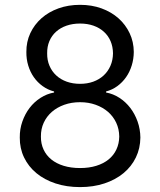

<svg xmlns="http://www.w3.org/2000/svg" viewBox="-20 -757 656 787"><path d="M308.2 9.9Q253.2 9.9 207.6 -5.1Q161.9 -20.2 129.3 -47.2Q96.6 -74.2 78.7 -111.5Q60.7 -148.8 61.1 -193.2Q60.7 -227.6 71.6 -258.7Q82.4 -289.8 101.2 -314.5Q120 -339.1 146 -355.8Q171.9 -372.5 201.7 -377.8V-382.1Q175.8 -388.8 154.7 -404.1Q133.5 -419.4 118.6 -440.7Q103.7 -462 95.7 -488.5Q87.7 -514.9 88.1 -544Q87.7 -585.6 104.2 -620.9Q120.7 -656.2 150 -682.2Q179.3 -708.1 219.8 -722.7Q260.3 -737.2 308.2 -737.2Q355.8 -737.2 396 -722.7Q436.1 -708.1 465.4 -682.2Q494.7 -656.2 511.4 -620.9Q528.1 -585.6 528.4 -544Q528.1 -514.9 519.9 -488.5Q511.7 -462 496.8 -440.7Q481.9 -419.4 461.1 -404.1Q440.3 -388.8 414.8 -382.1V-377.8Q444.2 -372.5 469.8 -355.8Q495.4 -339.1 514.2 -314.5Q533 -289.8 544 -258.7Q555 -227.6 555.4 -193.2Q555 -148.8 536.9 -111.5Q518.8 -74.2 486.2 -47.2Q453.5 -20.2 408 -5.1Q362.6 9.9 308.2 9.9ZM308.2 -68.2Q345.2 -68.2 374.8 -77.4Q404.5 -86.6 425.2 -103.5Q446 -120.4 457.2 -144.4Q468.4 -168.3 468.8 -197.4Q468.4 -228.3 456.3 -254.1Q444.2 -279.8 422.8 -298.5Q401.3 -317.1 372 -327.6Q342.7 -338.1 308.2 -338.1Q273.1 -338.1 243.6 -327.6Q214.1 -317.1 192.6 -298.5Q171.2 -279.8 159.3 -254.1Q147.4 -228.3 147.7 -197.4Q147.4 -168.3 158.4 -144.4Q169.4 -120.4 190.2 -103.5Q210.9 -86.6 240.9 -77.4Q271 -68.2 308.2 -68.2ZM308.2 -413.4Q337.7 -413.4 362.2 -422.2Q386.7 -431.1 404.7 -447.6Q422.6 -464.1 432.7 -487.2Q442.8 -510.3 443.2 -538.4Q442.8 -566.1 433.1 -588.6Q423.3 -611.2 405.5 -627.1Q387.8 -643.1 363.1 -651.8Q338.4 -660.5 308.2 -660.5Q277.7 -660.5 252.7 -651.8Q227.6 -643.1 209.9 -627.1Q192.1 -611.2 182.5 -588.6Q172.9 -566.1 173.3 -538.4Q172.9 -510.3 182.9 -487.2Q192.8 -464.1 210.8 -447.6Q228.7 -431.1 253.6 -422.2Q278.4 -413.4 308.2 -413.4Z"/></svg>

Font: Fast_Sans
Style: Regular
Weight: 400
Designer: Rasmus Andersson
Foundry: rsms
Version: Version 3.018;git-588b23468